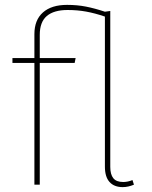

<svg xmlns="http://www.w3.org/2000/svg" viewBox="-20 -757 622 787"><path d="M529 0Q505 10 483 10Q448 10 429 -11Q410 -32 410 -74V-689Q369 -703 333 -709.5Q297 -716 257 -716Q201 -716 172 -691.5Q143 -667 143 -614V-519H290L286 -499H143V0H121V-499H31V-519H121V-617Q121 -675 156 -706Q191 -737 255 -737Q296 -737 332 -730Q368 -723 410 -709L432 -712V-73Q432 -42 444.5 -26.5Q457 -11 485 -11Q504 -11 523 -19Z"/></svg>

Font: Fira Sans Thin
Style: Regular
Weight: 100
Designer: bBox Type GmbH & Carrois Corporate GbR & Edenspiekermann AG
Foundry: bBox Type GmbH & Carrois Corporate GbR & Edenspiekermann AG
Version: Version 4.301